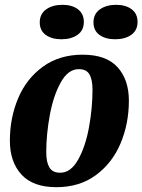

<svg xmlns="http://www.w3.org/2000/svg" viewBox="-20 -757 591 797"><path d="M515 -339Q515 -244 480.5 -162Q446 -80 378 -30Q310 20 214 20Q117 20 69 -32.5Q21 -85 21 -173Q21 -268 55.5 -349.5Q90 -431 158.5 -480.5Q227 -530 323 -530Q421 -530 468 -478Q515 -426 515 -339ZM172 -125Q172 -84 185 -62Q198 -40 230 -40Q274 -40 304.5 -94.5Q335 -149 349.5 -229Q364 -309 364 -385Q364 -426 351.5 -448Q339 -470 307 -470Q263 -470 232.5 -415.5Q202 -361 187 -280.5Q172 -200 172 -125ZM328 -666Q328 -631 302 -612.5Q276 -594 235 -594Q195 -594 170 -612Q145 -630 145 -664Q145 -699 171.5 -718Q198 -737 239 -737Q279 -737 303.5 -718.5Q328 -700 328 -666ZM551 -666Q551 -631 525 -612.5Q499 -594 458 -594Q418 -594 393 -612Q368 -630 368 -664Q368 -699 394.5 -718Q421 -737 462 -737Q502 -737 526.5 -718.5Q551 -700 551 -666Z"/></svg>

Font: Sansita
Style: Bold Italic
Weight: 700
Italic angle: -11°
Designer: Pablo Cosgaya
Foundry: Omnibus-Type
Version: Version 1.006